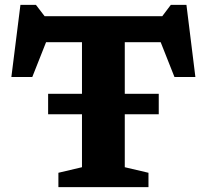

<svg xmlns="http://www.w3.org/2000/svg" viewBox="-20 -774 856 794"><path d="M179 -301.5V-386H319V-599.5H170.5L113.5 -455.5H27L64.5 -754H128.5L164.5 -707H651L686.5 -754H751L788 -455.5H701.5L644.5 -599.5H496V-386H636.5V-301.5H496V-82.5L594 -59.5V0H221.5V-59.5L319 -82.5V-301.5Z"/></svg>

Font: Newsreader 6pt SemiBold
Style: Regular
Weight: 600
Designer: Hugues Gentile
Foundry: Production Type
Version: Version 1.003; ttfautohint (v1.8.3)